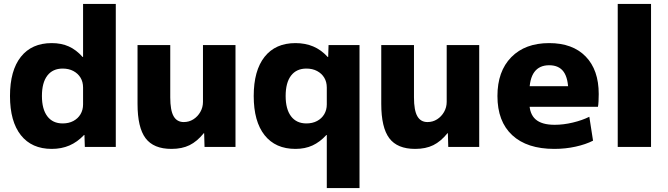

<svg xmlns="http://www.w3.org/2000/svg" viewBox="-20 -750 3410 980"><path d="M244 10Q142 10 86.5 -60Q31 -130 31 -260Q31 -390 86.5 -460Q142 -530 244 -530Q293 -530 331 -513Q369 -496 402 -459H404V-730H571V0H413L411 -61H409Q375 -25 334.5 -7.5Q294 10 244 10ZM300 -120Q331 -120 354.5 -132.5Q378 -145 391 -167Q404 -189 404 -217V-303Q404 -332 391 -353.5Q378 -375 354.5 -387.5Q331 -400 300 -400Q249 -400 221.5 -364Q194 -328 194 -260Q194 -193 221.5 -156.5Q249 -120 300 -120Z M855 10Q764 10 723 -44.5Q682 -99 682 -220V-520H849V-253Q849 -187 866 -157Q883 -127 918 -127Q945 -127 967 -141Q989 -155 1002.5 -178.5Q1016 -202 1016 -230V-520H1182V0H1024L1022 -70H1020Q986 -28 947.5 -9Q909 10 855 10Z M1648 210V-61H1646Q1613 -25 1575 -7.5Q1537 10 1488 10Q1386 10 1330.5 -60Q1275 -130 1275 -260Q1275 -390 1330.5 -460Q1386 -530 1488 -530Q1538 -530 1578.5 -513Q1619 -496 1653 -459H1655L1657 -520H1815V210ZM1544 -120Q1575 -120 1598.5 -132.5Q1622 -145 1635 -167Q1648 -189 1648 -217V-303Q1648 -332 1635 -353.5Q1622 -375 1598.5 -387.5Q1575 -400 1544 -400Q1493 -400 1465.5 -364Q1438 -328 1438 -260Q1438 -193 1465.5 -156.5Q1493 -120 1544 -120Z M2099 10Q2008 10 1967 -44.5Q1926 -99 1926 -220V-520H2093V-253Q2093 -187 2110 -157Q2127 -127 2162 -127Q2189 -127 2211 -141Q2233 -155 2246.5 -178.5Q2260 -202 2260 -230V-520H2426V0H2268L2266 -70H2264Q2230 -28 2191.5 -9Q2153 10 2099 10Z M2809 10Q2670 10 2594.5 -60Q2519 -130 2519 -260Q2519 -386 2589.5 -458Q2660 -530 2783 -530Q2903 -530 2969.5 -461.5Q3036 -393 3036 -270Q3036 -253 3035 -233Q3034 -213 3032 -205H2612V-310H2902L2881 -278Q2881 -350 2857 -383.5Q2833 -417 2783 -417Q2733 -417 2707.5 -382.5Q2682 -348 2682 -277V-227Q2682 -169 2713.5 -141Q2745 -113 2811 -113Q2856 -113 2904 -124.5Q2952 -136 2988 -154L3007 -32Q2970 -13 2918 -1.5Q2866 10 2809 10Z M3133 0V-730H3303V0Z"/></svg>

Font: M PLUS 2 ExtraBold
Style: Regular
Weight: 800
Version: Version 1.001